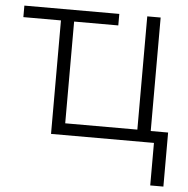

<svg xmlns="http://www.w3.org/2000/svg" viewBox="-51 -583 799 814"><g transform="rotate(5 348.0 -175.5)"><path d="M618 181V0H180V-483H20V-532H424V-483H236V-50H543V-532H600V-49H674V181Z"/></g></svg>

Font: RS Noto Sans Light
Style: Regular
Weight: 300
Designer: Monotype Design Team
Foundry: Monotype Imaging Inc.
Version: Version 3.10